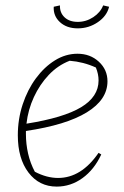

<svg xmlns="http://www.w3.org/2000/svg" viewBox="-20 -684 459 711"><path d="M190 7Q125 7 85.5 -45Q46 -97 46 -183Q46 -243 64 -297.5Q82 -352 113 -394Q144 -436 183.5 -460.5Q223 -485 267 -485Q314 -485 346 -455.5Q378 -426 378 -383Q378 -315 301.5 -268Q225 -221 76 -199Q76 -193 76 -187Q76 -151 84 -115.5Q92 -80 109 -48Q153 -25 195 -25Q281 -25 345 -118L355 -112Q329 -56 285.5 -24.5Q242 7 190 7ZM345 -386Q345 -410 335 -434Q289 -455 238 -459Q194 -442 160.5 -406.5Q127 -371 105.5 -324.5Q84 -278 78 -226Q216 -248 280.5 -287Q345 -326 345 -386ZM268 -579Q227 -579 202 -602Q177 -625 179 -659L202 -664Q201 -637 219 -620Q237 -603 268 -603Q299 -603 325.5 -620.5Q352 -638 362 -664L384 -659Q376 -625 342.5 -602Q309 -579 268 -579Z"/></svg>

Font: Piazzolla Thin
Style: Italic
Weight: 100
Italic angle: -11.3°
Designer: Juan Pablo del Peral
Foundry: Huerta Tipografica
Version: Version 1.330